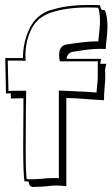

<svg xmlns="http://www.w3.org/2000/svg" viewBox="-20 -719 451 770"><path d="M208 25Q187 25 167 28Q145 30 131 30L114 31Q106 31 101 26.5Q96 22 95 9L78 8Q73 -22 73 -136L74 -289V-325L24 -324L23 -345L4 -344L1 -486H72Q72 -548 98 -603.5Q124 -659 183 -679V-678Q245 -699 333 -699Q368 -699 381 -698Q382 -694 383.5 -688Q385 -682 388.5 -680Q392 -678 401 -678Q411 -651 411 -614Q411 -591 407 -557Q404 -536 404 -522Q397 -523 382 -523Q349 -523 312.5 -517.5Q276 -512 271 -511Q260 -509 254 -501Q248 -493 247 -483H386Q382 -468 382 -463H406Q401 -439 401 -435Q401 -433 401.5 -432Q402 -431 402 -428V-407Q402 -394 400 -376Q397 -340 397 -317L335 -321Q275 -326 246 -326V28Q224 25 208 25ZM324 -351 367 -348Q372 -397 372 -409V-458Q372 -470 373 -473H220Q217 -485 217 -497Q217 -537 249 -541Q328 -553 361 -553H374Q381 -607 381 -634Q381 -666 374 -688Q359 -689 333 -689Q245 -689 186 -669Q130 -651 106 -602.5Q82 -554 82 -496Q82 -482 83 -475Q72 -476 49 -476H11L14 -354Q27 -355 51 -355H85Q85 -318 84 -289L83 -130Q83 -28 87 -1Q94 0 106 0Q119 0 147 -2Q168 -5 193 -5Q209 -5 216 -4V-356Z"/></svg>

Font: Londrina Shadow
Style: Regular
Weight: 400
Designer: Marcelo Magalhaes
Foundry: Marcelo Magalhães
Version: Version 1.002